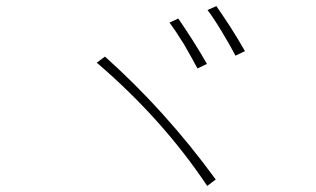

<svg xmlns="http://www.w3.org/2000/svg" viewBox="-20 -739 1040 631"><path d="M613 -607Q642 -561 660 -529L629 -514Q612 -546 585 -593Q555 -641 537 -665L566 -678Q582 -655 613 -607ZM738 -649Q767 -603 785 -571L754 -556Q734 -594 709 -635Q680 -683 662 -706L691 -719Q708 -695 738 -649ZM689 -149 661 -128Q514 -348 298 -533L325 -553Q526 -373 689 -149Z"/></svg>

Font: Noto Sans CJK TC Thin
Style: Regular
Weight: 250
Designer: Ryoko NISHIZUKA ???? (kana & ideographs); Paul D. Hunt (Latin, Greek & Cyrillic); Wenlong ZHANG ??? (bopomofo); Sandoll 
Foundry: Adobe Systems Incorporated
Version: Version 1.004 January 19, 2016